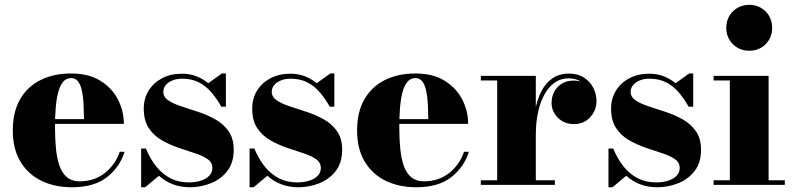

<svg xmlns="http://www.w3.org/2000/svg" viewBox="-20 -780 3344 810"><path d="M283.5 10Q211 10 154.8 -17.2Q98.5 -44.5 66.2 -98Q34 -151.5 34 -230Q34 -308.5 65.2 -362Q96.5 -415.5 152 -442.8Q207.5 -470 280 -470Q354 -470 403.2 -439.5Q452.5 -409 477.5 -360.5Q502.5 -312 502.5 -257.5H100.5V-277.5H334.5Q334 -309.5 332.5 -340.2Q331 -371 325.8 -396Q320.5 -421 309.8 -435.8Q299 -450.5 280 -450.5Q259.5 -450.5 246.2 -434.8Q233 -419 225.5 -390.5Q218 -362 215 -324.8Q212 -287.5 212 -244.5Q212 -193.5 216.2 -151.2Q220.5 -109 231.8 -78.5Q243 -48 263.5 -31.5Q284 -15 316 -15Q378 -15 422.2 -50Q466.5 -85 485 -139.5H505.5Q486 -76 431.8 -33Q377.5 10 283.5 10Z M575.5 10V-153.5H595.5Q614.5 -107.5 641 -75.5Q667.5 -43.5 701 -27Q734.5 -10.5 776 -10.5Q805.5 -10.5 828 -18Q850.5 -25.5 863.2 -39Q876 -52.5 876 -71.5Q876 -95 855 -109.2Q834 -123.5 801 -134Q768 -144.5 731.2 -157.2Q694.5 -170 661.2 -189.2Q628 -208.5 607.2 -240.2Q586.5 -272 586.5 -321.5Q586.5 -364.5 607 -397.8Q627.5 -431 663.8 -450Q700 -469 747.5 -469Q781.5 -469 809.2 -458Q837 -447 858.5 -429L916 -470H933V-330H913.5Q896 -361.5 873.5 -388.5Q851 -415.5 820.5 -431.8Q790 -448 748 -448Q726 -448 708.2 -441Q690.5 -434 679.8 -421.5Q669 -409 669 -393Q669 -370.5 690.5 -356.2Q712 -342 746 -331Q780 -320 817.8 -307.5Q855.5 -295 889.2 -276Q923 -257 944.5 -226.2Q966 -195.5 966 -148.5Q966 -93 938.5 -58Q911 -23 868.5 -6.5Q826 10 782 10Q742 10 709.2 -2.5Q676.5 -15 650.5 -38.5L592.5 10Z M1033 10V-153.5H1053Q1072 -107.5 1098.5 -75.5Q1125 -43.5 1158.5 -27Q1192 -10.5 1233.5 -10.5Q1263 -10.5 1285.5 -18Q1308 -25.5 1320.8 -39Q1333.5 -52.5 1333.5 -71.5Q1333.5 -95 1312.5 -109.2Q1291.5 -123.5 1258.5 -134Q1225.5 -144.5 1188.8 -157.2Q1152 -170 1118.8 -189.2Q1085.5 -208.5 1064.8 -240.2Q1044 -272 1044 -321.5Q1044 -364.5 1064.5 -397.8Q1085 -431 1121.2 -450Q1157.5 -469 1205 -469Q1239 -469 1266.8 -458Q1294.5 -447 1316 -429L1373.5 -470H1390.5V-330H1371Q1353.5 -361.5 1331 -388.5Q1308.5 -415.5 1278 -431.8Q1247.5 -448 1205.5 -448Q1183.5 -448 1165.8 -441Q1148 -434 1137.2 -421.5Q1126.5 -409 1126.5 -393Q1126.5 -370.5 1148 -356.2Q1169.5 -342 1203.5 -331Q1237.5 -320 1275.2 -307.5Q1313 -295 1346.8 -276Q1380.5 -257 1402 -226.2Q1423.5 -195.5 1423.5 -148.5Q1423.5 -93 1396 -58Q1368.5 -23 1326 -6.5Q1283.5 10 1239.5 10Q1199.5 10 1166.8 -2.5Q1134 -15 1108 -38.5L1050 10Z M1736 10Q1663.5 10 1607.2 -17.2Q1551 -44.5 1518.8 -98Q1486.5 -151.5 1486.5 -230Q1486.5 -308.5 1517.8 -362Q1549 -415.5 1604.5 -442.8Q1660 -470 1732.5 -470Q1806.5 -470 1855.8 -439.5Q1905 -409 1930 -360.5Q1955 -312 1955 -257.5H1553V-277.5H1787Q1786.5 -309.5 1785 -340.2Q1783.5 -371 1778.2 -396Q1773 -421 1762.2 -435.8Q1751.5 -450.5 1732.5 -450.5Q1712 -450.5 1698.8 -434.8Q1685.5 -419 1678 -390.5Q1670.5 -362 1667.5 -324.8Q1664.5 -287.5 1664.5 -244.5Q1664.5 -193.5 1668.8 -151.2Q1673 -109 1684.2 -78.5Q1695.5 -48 1716 -31.5Q1736.5 -15 1768.5 -15Q1830.5 -15 1874.8 -50Q1919 -85 1937.5 -139.5H1958Q1938.5 -76 1884.2 -33Q1830 10 1736 10Z M2229 -212.5Q2229 -265.5 2237.2 -312Q2245.5 -358.5 2263.5 -394Q2281.5 -429.5 2310.5 -449.5Q2339.5 -469.5 2380.5 -469.5Q2418 -469.5 2444 -452.5Q2470 -435.5 2483.2 -409Q2496.5 -382.5 2496.5 -354Q2496.5 -315 2470 -285.8Q2443.5 -256.5 2402 -256.5Q2360.5 -256.5 2333.8 -283Q2307 -309.5 2307 -345.5Q2307 -385.5 2332.5 -412.8Q2358 -440 2401 -440Q2428.5 -440 2449.8 -427.5Q2471 -415 2483.2 -395.5Q2495.5 -376 2495.5 -354H2476Q2476 -378.5 2464.2 -400.5Q2452.5 -422.5 2430.5 -436Q2408.5 -449.5 2378 -449.5Q2346.5 -449.5 2321 -432Q2295.5 -414.5 2277.5 -382.5Q2259.5 -350.5 2250 -307Q2240.5 -263.5 2240.5 -212.5ZM2240.5 -460V-19.5H2321V0H2008.5V-19.5H2077.5V-440.5H2008.5V-460Z M2547 10V-153.5H2567Q2586 -107.5 2612.5 -75.5Q2639 -43.5 2672.5 -27Q2706 -10.5 2747.5 -10.5Q2777 -10.5 2799.5 -18Q2822 -25.5 2834.8 -39Q2847.5 -52.5 2847.5 -71.5Q2847.5 -95 2826.5 -109.2Q2805.5 -123.5 2772.5 -134Q2739.5 -144.5 2702.8 -157.2Q2666 -170 2632.8 -189.2Q2599.5 -208.5 2578.8 -240.2Q2558 -272 2558 -321.5Q2558 -364.5 2578.5 -397.8Q2599 -431 2635.2 -450Q2671.5 -469 2719 -469Q2753 -469 2780.8 -458Q2808.5 -447 2830 -429L2887.5 -470H2904.5V-330H2885Q2867.5 -361.5 2845 -388.5Q2822.5 -415.5 2792 -431.8Q2761.5 -448 2719.5 -448Q2697.5 -448 2679.8 -441Q2662 -434 2651.2 -421.5Q2640.5 -409 2640.5 -393Q2640.5 -370.5 2662 -356.2Q2683.5 -342 2717.5 -331Q2751.5 -320 2789.2 -307.5Q2827 -295 2860.8 -276Q2894.5 -257 2916 -226.2Q2937.5 -195.5 2937.5 -148.5Q2937.5 -93 2910 -58Q2882.5 -23 2840 -6.5Q2797.5 10 2753.5 10Q2713.5 10 2680.8 -2.5Q2648 -15 2622 -38.5L2564 10Z M3141 -566Q3099.5 -566 3071.8 -593.8Q3044 -621.5 3044 -662.5Q3044 -704 3071.8 -731.8Q3099.5 -759.5 3141 -759.5Q3182 -759.5 3209.8 -731.8Q3237.5 -704 3237.5 -662.5Q3237.5 -621.5 3210 -593.8Q3182.5 -566 3141 -566ZM3222.5 -460V-19.5H3291V0H2990.5V-19.5H3059V-440.5H2990.5V-460Z"/></svg>

Font: Bodoni Moda 11pt ExtraBold
Style: Regular
Weight: 800
Designer: Owen Earl
Foundry: indestructible type
Version: Version 2.004